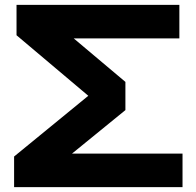

<svg xmlns="http://www.w3.org/2000/svg" viewBox="-20 -770 807 790"><path d="M38 0V-126L374 -401V-350L48 -625V-750H718V-612H113L174 -704L496 -433V-317L194 -71L121 -138H731V0Z"/></svg>

Font: Unbounded Medium
Style: Regular
Weight: 500
Designer: Luke Prowse, Jean-Baptiste Morizot, Fátima Lázaro, Florian Runge
Foundry: NaN
Version: Version 1.700